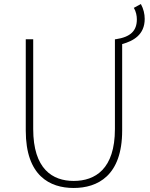

<svg xmlns="http://www.w3.org/2000/svg" viewBox="-20 -921 745 954"><path d="M645 -882C656 -864 660 -842 660 -825C660 -768 629 -737 555 -726H551V-280C551 -81 453 -22 346 -22C241 -22 145 -81 145 -280V-726H108V-272C108 -47 228 13 346 13C464 13 587 -47 587 -272V-702C642 -717 699 -748 699 -827C699 -852 693 -877 680 -901Z"/></svg>

Font: Source Han Sans CN ExtraLight
Style: Regular
Weight: 250
Designer: Ryoko NISHIZUKA (kana & ideographs); Paul D. Hunt (Latin, Greek & Cyrillic); Wenlong ZHANG (bopomofo); Sandoll Communica
Foundry: Adobe Systems Incorporated
Version: Version 1.004;PS 1.004;hotconv 16.6.51;makeotf.lib2.5.65220